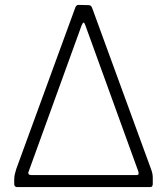

<svg xmlns="http://www.w3.org/2000/svg" viewBox="-20 -763 681 783"><path d="M38 -13V-30Q38 -41 40 -50.5Q42 -60 46 -73L287 -732Q291 -743 300 -743L342 -742Q352 -742 356 -730L595 -76Q600 -63 601.5 -54.5Q603 -46 603 -37V-13Q603 -7 600.5 -3.5Q598 0 592 0H50Q45 0 41.5 -3Q38 -6 38 -13ZM109 -49H537Q549 -49 544 -64L328 -660Q324 -671 321 -671Q318 -671 313 -660L97 -64Q91 -49 109 -49Z"/></svg>

Font: Libre Franklin ExtraLight
Style: Regular
Weight: 250
Designer: Pablo Impallari, Rodrigo Fuenzalida, Nhung Nguyen
Foundry: Impallari Type
Version: Version 3.000